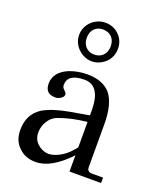

<svg xmlns="http://www.w3.org/2000/svg" viewBox="-137 -814 772 914"><g transform="rotate(20 249.5 -356.5)"><path d="M337.1 -627.4Q337.1 -606.9 329.7 -589.1Q322.3 -571.4 308.6 -558.3Q294.9 -545.1 277.1 -537.1Q259.4 -529.1 238.9 -529.1Q219.4 -529.1 201.7 -537.1Q184 -545.1 170.3 -558.3Q156.6 -571.4 148.6 -589.1Q140.6 -606.9 140.6 -627.4Q140.6 -648 148.6 -665.7Q156.6 -683.4 170.3 -696.6Q184 -709.7 201.7 -717.1Q219.4 -724.6 238.9 -724.6Q281.1 -724.6 309.1 -696.6Q337.1 -668.6 337.1 -627.4ZM300.6 -627.4Q300.6 -656 284 -673.1Q267.4 -690.3 238.9 -690.3Q212.6 -690.3 196 -673.1Q179.4 -656 179.4 -627.4Q179.4 -598.9 196 -581.1Q212.6 -563.4 238.9 -563.4Q267.4 -563.4 284 -581.1Q300.6 -598.9 300.6 -627.4ZM480 0H320V-82.3Q230.9 12.6 152 12.6Q99.4 12.6 67.4 -19.4Q32 -50.3 32 -107.4Q32 -186.3 92.6 -225.1Q139.4 -252.6 221.7 -267.4L320 -284.6Q322.3 -355.4 307.4 -388.6Q288 -435.4 238.9 -435.4Q154.3 -435.4 153.1 -379.4Q153.1 -365.7 163.4 -356.6Q173.7 -347.4 176 -340.6Q177.1 -332.6 172.6 -326.3Q168 -320 161.1 -316Q154.3 -312 146.9 -309.7Q139.4 -307.4 132.6 -308.6Q83.4 -308.6 83.4 -361.1Q84.6 -419.4 153.1 -448Q195.4 -464 242.3 -464Q321.1 -464 360 -419.4Q398.9 -371.4 398.9 -267.4V-50.3Q398.9 -38.9 405.7 -33.1Q412.6 -27.4 421.7 -27.4H480ZM320 -122.3V-251.4Q277.7 -246.9 242.9 -238.9Q208 -230.9 177.1 -219.4Q149.7 -209.1 133.1 -181.7Q116.6 -154.3 116.6 -124.6Q116.6 -90.3 140 -68.6Q163.4 -46.9 194.3 -44.6Q210.3 -44.6 226.9 -50.3Q243.4 -56 260.6 -66.3Q277.7 -76.6 292.6 -91.4Q307.4 -106.3 320 -122.3Z"/></g></svg>

Font: t
Style: Regular
Weight: 400
Designer: Takis Katsoulidis and George D. Matthiopoulos
Foundry: Takis Katsoulidis and George D. Matthiopoulos
Version: Version 1.0 ; ttfautohint (v1.8.1)